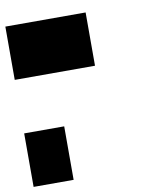

<svg xmlns="http://www.w3.org/2000/svg" viewBox="-82 -785 703 849"><g transform="rotate(-10 270.0 -360.0)"><path d="M0 -240.2Q44.9 -240.2 179.7 -240.2Q179.7 -179.7 179.7 0Q134.8 0 0 0Q0 -59.6 0 -240.2ZM0 -480.5Q0 -540 0 -719.7Q89.8 -719.7 360.4 -719.7Q360.4 -660.2 360.4 -480.5Q269.5 -480.5 0 -480.5Z"/></g></svg>

Font: RevK
Style: Book
Weight: 400
Designer: RevK
Foundry: RevK
Version: Version 1.0